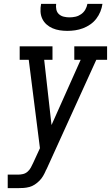

<svg xmlns="http://www.w3.org/2000/svg" viewBox="-20 -975 575 995"><path d="M20 0V-70H73Q86 -70 99 -73Q112 -76 122.5 -85Q133 -94 139.5 -106Q146 -118 152 -131L187 -207L129 -665H82V-735H252V-665H209L247 -327L398 -665H365V-735H535V-665H479L223 -102Q221 -99 220 -96Q219 -93 217 -91V-90Q211 -76 203 -62.5Q195 -49 184 -38Q173 -27 160 -18.5Q147 -10 132 -6Q117 -2 102.5 -1Q88 0 73 0ZM329 -815Q309 -815 289.5 -818Q270 -821 252.5 -828.5Q235 -836 221 -848.5Q207 -861 199 -878Q191 -895 190 -915Q189 -935 193 -955H271Q269 -940 272 -925.5Q275 -911 285.5 -901.5Q296 -892 310.5 -888.5Q325 -885 340 -885Q356 -885 371.5 -888.5Q387 -892 400.5 -901.5Q414 -911 422 -925Q430 -939 433 -955H511Q508 -934 500 -914.5Q492 -895 479 -878Q466 -861 448 -848.5Q430 -836 410 -828.5Q390 -821 369.5 -818Q349 -815 329 -815Z"/></svg>

Font: Iosevka Slab
Style: Italic
Weight: 400
Italic angle: -9°
Monospace: yes
Designer: Belleve Invis
Foundry: Belleve Invis
Version: Version 11.1.0; ttfautohint (v1.8.3)